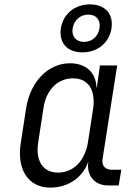

<svg xmlns="http://www.w3.org/2000/svg" viewBox="-20 -850 640 880"><path d="M358 -610C427 -610 481 -654 491 -720C501 -786 462 -830 392 -830C323 -830 269 -786 259 -720C249 -654 288 -610 358 -610ZM365 -658C329 -658 307 -683 313 -720C319 -758 348 -783 385 -783C422 -783 442 -758 436 -720C430 -683 402 -658 365 -658ZM210 10C293 10 360 -37 385 -110C375 -47 412 0 476 0H524L536 -72H491C462 -72 445 -92 450 -121L517 -550H438L424 -450H422C420 -517 374 -560 301 -560C202 -560 120 -478 100 -356L75 -193C56 -72 111 10 210 10ZM246 -59C177 -59 142 -112 155 -197L179 -353C191 -438 244 -491 315 -491C384 -491 419 -438 407 -353L383 -197C369 -112 316 -59 246 -59Z"/></svg>

Font: JetBrains Mono Light
Style: Italic
Weight: 336
Italic angle: -9°
Monospace: yes
Designer: Philipp Nurullin, Konstantin Bulenkov
Foundry: JetBrains
Version: Version 2.305